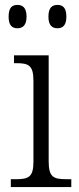

<svg xmlns="http://www.w3.org/2000/svg" viewBox="-20 -761 320 781"><path d="M214 -646C235 -646 250 -658 250 -693C250 -730 235 -741 214 -741C192 -741 177 -730 177 -693C177 -658 192 -646 214 -646ZM51 -646C72 -646 88 -658 88 -693C88 -730 72 -741 51 -741C29 -741 15 -730 15 -693C15 -658 29 -646 51 -646ZM24 0H270V-32H253C198 -32 178 -39 178 -105V-536H37V-504H46C96 -504 116 -496 116 -432V-103C116 -39 95 -32 42 -32H24Z"/></svg>

Font: Noto Serif Devanagari SemiCondensed Light
Style: Regular
Weight: 300
Width: 4
Designer: Universal Thirst, Indian Type Foundry and the Monotype Design Team
Foundry: Monotype Imaging Inc.
Version: Version 2.004